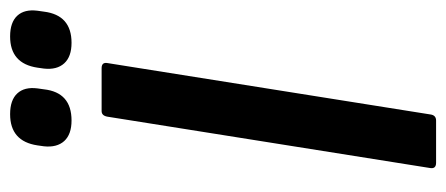

<svg xmlns="http://www.w3.org/2000/svg" viewBox="-269 -605 874 376"><g transform="rotate(-90 168.0 -417.0)"><path d="M37.3 0Q25.1 0 26.9 -11.4L127.5 -643.6Q129.5 -655 138.5 -655H222.5Q234.5 -655 232.5 -643.6L131.9 -11.4Q130.5 0 119.9 0ZM272.2 -713.9Q245 -713.9 232 -728.2Q218.9 -742.6 221.7 -768L223.5 -780.7Q231.5 -834.2 284.6 -834.2Q312.3 -834.2 325.3 -820.1Q338.2 -806.1 335 -780.7L333.2 -768Q326.5 -713.9 272.2 -713.9ZM120 -713.9Q92.9 -713.9 79.8 -728.2Q66.8 -742.6 69.5 -768L71.3 -780.7Q79.3 -834.2 132.4 -834.2Q160.1 -834.2 173.1 -820.1Q186.1 -806.1 182.9 -780.7L181.1 -768Q175.1 -713.9 120 -713.9Z"/></g></svg>

Font: Sofia Sans Condensed
Style: Italic
Weight: 400
Italic angle: -9°
Designer: Botio Nikoltchev, Ani Petrova
Foundry: lettersoup
Version: Version 4.101